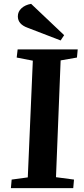

<svg xmlns="http://www.w3.org/2000/svg" viewBox="-20 -968 432 988"><path d="M140.1 -948.2 310.1 -787.1 292 -759.8 122.1 -825.2Q71.8 -843.3 71.8 -883.8Q71.8 -908.2 90.6 -925.5Q109.4 -942.9 140.1 -948.2ZM123 -55.2 148.9 -655.8 65.9 -671.9 70.8 -713.9H379.9L376 -671.9L292 -657.2L268.1 -56.2L360.8 -43.9L356.9 0H36.1L40 -43.9Z"/></svg>

Font: Literata SemiBold
Style: Italic
Weight: 650
Italic angle: -2.39999°
Designer: Latin by Veronika Burian and Jose Scaglione. Greek by Irene Vlachou. Cyrillic by Vera Evstafieva
Foundry: TypeTogether
Version: Version 3.021